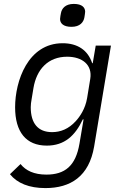

<svg xmlns="http://www.w3.org/2000/svg" viewBox="-20 -749 640 981"><path d="M212 212C340.9 212 435 152 460.9 0L546.9 -516H469.1L453.8 -426.1H451C429 -492.9 376.1 -528.1 300.1 -528.1C122.2 -528.1 57.2 -334.2 57.2 -201C57.2 -74.9 112.9 -5 219.1 -5C310 -5 364 -56.1 403.1 -138.8H407L386 -14.9C366.8 99.1 311.1 143.1 217 143.1C154.1 143.1 111.9 122.9 84.9 89.1L30.9 141C67.8 187.1 128.9 212 212 212ZM137.1 -201C137.1 -214.8 138.8 -226.9 142 -245L150.9 -299C166.9 -394.9 225.9 -459.2 323.2 -459.2C399.9 -459.2 453.1 -418 441.1 -345.9L425.1 -247.9C415.8 -192.1 387.1 -152 367.9 -131C331 -89.8 289.1 -73.9 246.1 -73.9C174 -73.9 137.1 -119 137.1 -201ZM286.9 -652C286.9 -631 302.2 -611.9 345.2 -611.9C389.2 -611.9 407 -636 411.2 -660.2C411.9 -665.8 415.1 -682.2 415.1 -688.9C415.1 -709.9 400.2 -729 356.9 -729C313.2 -729 295.1 -704.9 291.2 -681.1C290.1 -675.1 286.9 -659.1 286.9 -652Z"/></svg>

Font: Margiela Mono Italic Italic
Style: Regular
Weight: 400
Designer: Mike Abbink, Paul van der Laan, Pieter van Rosmalen
Foundry: Bold Monday
Version: Version 2.003 2021